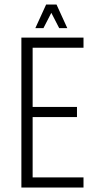

<svg xmlns="http://www.w3.org/2000/svg" viewBox="-20 -833 431 853"><path d="M351 -621H125V-358H322V-313H125V-45H351V0H75V-666H351ZM208 -776 173 -708H137L185 -813H231L279 -708H243Z"/></svg>

Font: Khand Light
Style: Regular
Weight: 300
Designer: Devanagari: Sanchit Sawaria, Jyotish Sonowal; Latin: Satya Rajpurohit
Foundry: Indian Type Foundry
Version: Version 1.101;PS 1.0;hotconv 1.0.78;makeotf.lib2.5.61930; tt